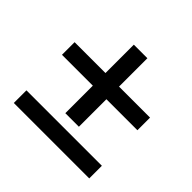

<svg xmlns="http://www.w3.org/2000/svg" viewBox="-146 -762 871 871"><g transform="rotate(45 290.0 -326.0)"><path d="M48 -121H532V-40H48ZM532 -430V-349H333V-172.5H246V-349H48V-430H246V-612H333V-430Z"/></g></svg>

Font: Lato SemiBold
Style: Regular
Weight: 600
Designer: Lukasz Dziedzic with Adam Twardoch and Botio Nikoltchev
Foundry: tyPoland Lukasz Dziedzic
Version: Version 2.015; 2015-08-06; http://www.latofonts.com/